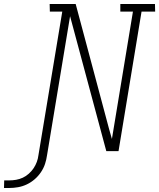

<svg xmlns="http://www.w3.org/2000/svg" viewBox="-150 -755 795 959"><path d="M-130 184 -129 146H-103Q-87 146 -69.5 143Q-52 140 -36 132.5Q-20 125 -6 112.5Q8 100 18 85Q28 70 34 53.5Q40 37 42 20L161 -697H99L98 -735H228L395 -110L409 -61L514 -697H451V-735H624L625 -697H557L442 0H381L200 -674L85 20Q82 42 75 63.5Q68 85 54.5 105Q41 125 23 140.5Q5 156 -16 166Q-37 176 -59.5 180Q-82 184 -104 184Z"/></svg>

Font: Iosevka Etoile Extralight
Style: Italic
Weight: 200
Italic angle: -9°
Designer: Belleve Invis
Foundry: Belleve Invis
Version: Version 22.1.2; ttfautohint (v1.8.4)